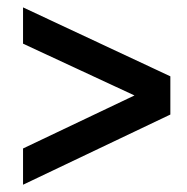

<svg xmlns="http://www.w3.org/2000/svg" viewBox="-20 -593 511 525"><path d="M43 -87.9V-187L347.7 -332L43 -473.6V-572.8L445.8 -384.3V-279.8Z"/></svg>

Font: ALMAS
Style: Bold
Weight: 700
Designer: ALMAS Font/ by Husham Jawad Kadhim, derived from the Bainsely font by/ Paul James MIller
Foundry: High-Logic / Made with FontCreator
Version: Version 1.411;September 19, 2021;FontCreator 14.0.0.2814 32-